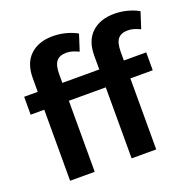

<svg xmlns="http://www.w3.org/2000/svg" viewBox="-126 -841 968 968"><g transform="rotate(-20 357.5 -357.5)"><path d="M585 -715Q621 -715 655 -706Q689 -697 715 -682L687 -595Q670 -603 654.5 -608Q639 -613 620 -613Q585 -613 568 -592.5Q551 -572 551 -523V-477H671V-381H551V0H419V-381H221V0H89V-381H16V-477H89V-551Q89 -631 134 -673Q179 -715 255 -715Q291 -715 325 -706Q359 -697 385 -682L357 -595Q340 -603 324.5 -608Q309 -613 290 -613Q255 -613 238 -592.5Q221 -572 221 -523V-477H419V-551Q419 -631 464 -673Q509 -715 585 -715Z"/></g></svg>

Font: Mukta Malar
Style: Bold
Weight: 700
Designer: Aadarsh Rajan, Girish Dalvi, Yashodeep Gholap
Foundry: Ek Type
Version: Version 2.538;PS 1.000;hotconv 16.6.51;makeotf.lib2.5.65220;